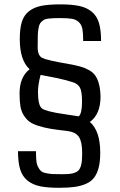

<svg xmlns="http://www.w3.org/2000/svg" viewBox="-20 -808 559 896"><path d="M157.2 -378.4Q157.2 -316.4 175.8 -302Q194.3 -287.6 279.8 -275.4Q321.3 -269.5 347.2 -265.1Q362.8 -276.9 362.8 -334.5Q362.8 -380.4 353.3 -398.7Q343.8 -417 318.4 -424.8Q283.2 -435.5 249.5 -442.9Q215.8 -450.2 194.8 -453.6Q173.8 -457 169.4 -458.5Q157.2 -412.1 157.2 -378.4ZM64 -102.5H147.9Q147.9 -75.7 149.7 -58.1Q151.4 -40.5 158 -28.3Q164.6 -16.1 171.4 -9.8Q178.2 -3.4 194.6 0Q210.9 3.4 225.1 4.2Q239.3 4.9 267.6 4.9Q289.6 4.9 303.5 3.7Q317.4 2.4 328.9 -2Q340.3 -6.3 346.4 -12.7Q352.5 -19 356.7 -31.2Q360.8 -43.5 362.1 -58.6Q363.3 -73.7 363.3 -96.7Q363.3 -146.5 348.1 -169.2Q333 -191.9 293.9 -196.8Q245.6 -202.1 216.3 -207Q187 -211.9 159.2 -220.7Q131.3 -229.5 116.7 -240.7Q102.1 -252 90.6 -270.3Q79.1 -288.6 75.2 -312.7Q71.3 -336.9 71.3 -372.1Q71.3 -448.2 118.2 -484.9Q72.3 -526.4 72.3 -626Q72.3 -674.8 82 -706.1Q91.8 -737.3 115.2 -755.6Q138.7 -773.9 172.9 -780.8Q207 -787.6 261.2 -787.6Q315.9 -787.6 350.6 -780Q385.3 -772.5 408.7 -752.9Q432.1 -733.4 441.9 -700.7Q451.7 -668 451.7 -616.7H368.2Q368.2 -653.3 364.5 -672.9Q360.8 -692.4 348.1 -704.6Q335.4 -716.8 316.2 -720.2Q296.9 -723.6 260.3 -723.6Q240.2 -723.6 229.7 -723.1Q219.2 -722.7 206.1 -721.2Q192.9 -719.7 186.5 -716.1Q180.2 -712.4 173.1 -706.1Q166 -699.7 163.1 -689.7Q160.2 -679.7 158.2 -666Q156.2 -652.3 156.2 -633.3V-623.5Q156.2 -616.2 156 -604Q155.8 -591.8 155.8 -587.4Q155.8 -548.8 177 -537.8Q198.2 -526.9 300.3 -509.3Q334 -503.4 355.5 -497.3Q377 -491.2 396 -480.5Q415 -469.7 425.5 -454.1Q436 -438.5 442.1 -414.8Q448.2 -391.1 449.2 -357.9Q449.2 -274.9 399.4 -238.8Q447.8 -197.3 447.8 -95.2Q447.8 -54.7 440.7 -26.6Q433.6 1.5 419.7 20.3Q405.8 39.1 381.8 49.6Q357.9 60.1 328.4 64.2Q298.8 68.4 255.9 68.4Q201.7 68.4 167.2 61.3Q132.8 54.2 108.6 34.9Q84.5 15.6 74.2 -17.3Q64 -50.3 64 -102.5Z"/></svg>

Font: Coda
Style: Regular
Weight: 400
Designer: vernon adams
Foundry: vernon adams
Version: Version 2.001; ttfautohint (v0.8) -r 50 -G 200 -x